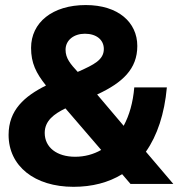

<svg xmlns="http://www.w3.org/2000/svg" viewBox="-20 -728 712 760"><path d="M319.5 -708C187 -708 103 -638.5 103 -538.5C103 -478.5 122.5 -439 162 -389.5C77 -347 14 -292.5 14 -194C14 -70.5 117 11.5 271 11.5C345 11.5 409.5 -5.5 463.5 -38.5L496.5 0H666L557.5 -127.5C602.5 -191.5 631 -277 640.5 -382H511.5C506.5 -322.5 492 -271.5 469.5 -230L364.5 -354C466 -401 523.5 -455.5 523.5 -546C523.5 -640 447.5 -708 319.5 -708ZM157 -202C157 -250 194 -277 239 -299L380.5 -134.5C350 -117 315 -107.5 277.5 -107.5C205 -107.5 157 -144.5 157 -202ZM239.5 -531C239.5 -569.5 273 -594.5 316 -594.5C361.5 -594.5 391 -570.5 391 -534C391 -490.5 350 -471.5 293.5 -446L287.5 -443.5C258.5 -475 239.5 -497.5 239.5 -531Z"/></svg>

Font: MCL Standard Bold
Style: Regular
Weight: 700
Designer: Květoslav Bartoš
Foundry: Florian Karsten
Version: Version 1.001;Glyphs 3.2.3 (3260)